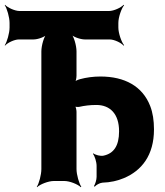

<svg xmlns="http://www.w3.org/2000/svg" viewBox="-29 -757 688 803"><path d="M374 -318C431 -318 469 -281 469 -208C469 -146 446 -115 404 -106C392 -103 369 -109 361 -116L360 -113C367 -105 375 -80 375 -63V-17C375 -5 369 14 364 21L367 24C372 17 388 8 399 7C433 6 463 -1 489 -12C563 -43 615 -107 615 -216C615 -253 610 -286 599 -314C567 -396 493 -437 391 -437C361 -437 332 -433 306 -426C298 -424 284 -418 280 -413L283 -410C288 -415 291 -431 291 -441V-542C291 -566 280 -606 267 -618L265 -616C275 -603 307 -592 326 -592H430C449 -592 478 -578 488 -566L490 -568C479 -581 466 -618 466 -642V-661C466 -685 479 -722 490 -735L488 -737C477 -725 447 -711 427 -711H53C33 -711 3 -725 -8 -737L-9 -735C0 -722 11 -685 11 -661V-642C11 -618 0 -581 -9 -568L-8 -566C2 -578 31 -592 50 -592H111C130 -592 161 -603 170 -616L168 -618C155 -606 144 -566 144 -542V-50C144 -26 134 11 125 24L126 26C138 14 173 0 196 0H240C263 0 297 14 309 26L311 24C302 11 291 -26 291 -50V-289C291 -297 288 -313 283 -316L280 -313C284 -310 297 -309 302 -310C324 -315 347 -318 374 -318Z"/></svg>

Font: Asimov
Style: EdgeExtreme
Weight: 500
Designer: Google
Version: Version 2.000980: 2014